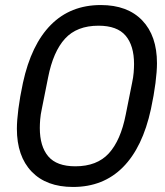

<svg xmlns="http://www.w3.org/2000/svg" viewBox="-20 -730 654 762"><path d="M270 12Q164 12 105.5 -49Q47 -110 47 -219Q47 -251 53 -298Q59 -345 71 -401Q104 -553 182 -631.5Q260 -710 380 -710Q486 -710 544.5 -649Q603 -588 603 -479Q603 -447 597 -400Q591 -353 579 -297Q546 -145 468 -66.5Q390 12 270 12ZM279 -70Q365 -70 412 -121.5Q459 -173 479 -275L504 -400Q509 -423 510.5 -442Q512 -461 512 -476Q512 -549 478.5 -588.5Q445 -628 371 -628Q285 -628 238 -576.5Q191 -525 171 -423L146 -298Q141 -275 139.5 -256Q138 -237 138 -222Q138 -149 171.5 -109.5Q205 -70 279 -70Z"/></svg>

Font: IBM Plex Sans Cond Text
Style: Italic
Weight: 450
Width: 3
Italic angle: -11°
Designer: Mike Abbink, Paul van der Laan, Pieter van Rosmalen
Foundry: Bold Monday
Version: Version 1.3